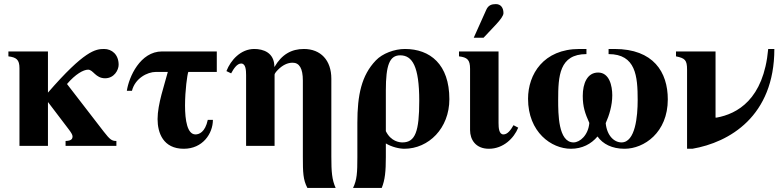

<svg xmlns="http://www.w3.org/2000/svg" viewBox="-20 -712 3822 937"><path d="M214 -461H21V-437C60 -432 75 -421 75 -379V0H214V-213H215L313 -84C327 -66 334 -54 334 -47C334 -35 330 -25 300 -24V0H548V-24C526 -24 517 -30 486 -70L307 -302C348 -350 387 -372 410 -372C435 -372 446 -330 493 -330C537 -330 559 -370 559 -396C559 -446 526 -473 488 -473C446 -473 392 -465 214 -260Z M799 -361C783 -299 749 -204 749 -131C749 -64 776 14 877 14C969 14 1019 -60 1019 -127H994C981 -66 951 -56 934 -56C894 -56 883 -125 883 -197C883 -271 894 -349 899 -361H1038V-461H771C664 -461 609 -336 599 -269H624C639 -329 698 -361 741 -361Z M1320 0V-348C1320 -352 1326 -361 1337 -372C1359 -394 1383 -406 1408 -406C1441 -406 1458 -378 1458 -319V53C1458 129 1459 165 1480 205H1618C1600 165 1597 127 1597 52V-328C1597 -418 1545 -473 1463 -473C1402 -473 1355 -446 1320 -386H1319C1319 -456 1264 -473 1221 -473C1155 -473 1106 -419 1085 -365L1108 -354C1121 -378 1137 -402 1157 -402C1179 -402 1181 -370 1181 -346V0Z M1953 14C2072 14 2173 -86 2173 -228C2173 -398 2079 -473 1956 -473C1905 -473 1846 -451 1814 -417C1744 -344 1724 -248 1724 -113V55C1724 131 1722 166 1703 205H1843C1859 166 1863 124 1863 54V-12C1891 5 1928 14 1954 14ZM1863 -271C1863 -394 1881 -442 1933 -442C1992 -442 2026 -389 2026 -220C2026 -71 2007 -17 1944 -17C1930 -17 1888 -21 1863 -72Z M2292 -528H2340L2403 -595C2422 -616 2437 -635 2437 -648C2437 -674 2424 -692 2400 -692C2380 -692 2363 -687 2353 -664ZM2486 -101C2473 -78 2457 -56 2437 -56C2415 -56 2413 -88 2413 -112V-461H2220V-437C2260 -432 2274 -421 2274 -376V-77C2274 -31 2301 14 2366 14C2436 14 2488 -37 2509 -89Z M2950 -448C3083 -448 3092 -340 3092 -224C3092 -145 3081 -17 3013 -17C2978 -17 2942 -49 2936 -111C2953 -149 2968 -197 2968 -247C2968 -293 2954 -358 2899 -358C2846 -358 2824 -305 2824 -244C2824 -191 2835 -159 2856 -112C2851 -52 2810 -17 2779 -17C2704 -17 2704 -158 2704 -224C2704 -340 2709 -448 2842 -448V-473H2808C2632 -473 2557 -349 2557 -230C2557 -67 2671 14 2766 14C2821 14 2865 -9 2896 -46C2922 -9 2967 14 3028 14C3123 14 3239 -65 3239 -227C3239 -360 3169 -473 2979 -473H2950Z M3729 -473C3707 -226 3577 -156 3477 -138H3472V-461H3279V-437C3323 -428 3333 -419 3333 -372V14H3359C3539 -17 3759 -144 3759 -473Z"/></svg>

Font: XITS Math
Style: Bold
Weight: 700
Designer: MicroPress Inc., with final additions and corrections provided by Coen Hoffman, Elsevier (retired)
Version: Version 1.105